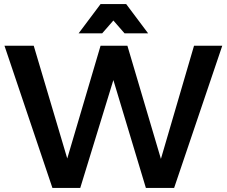

<svg xmlns="http://www.w3.org/2000/svg" viewBox="-20 -925 1116 945"><path d="M538 -824 483 -761H367L475 -905H601L709 -761H593ZM935 -700H1074L837 0H698L538 -531L375 0H238L2 -700H146L311 -145L475 -700H607L772 -143Z"/></svg>

Font: Montserrat arm Medium
Style: Regular
Weight: 500
Designer: Julieta Ulanovsky
Foundry: Julieta Ulanovsky
Version: Version 6.000;PS 006.000;hotconv 1.0.88;makeotf.lib2.5.64775